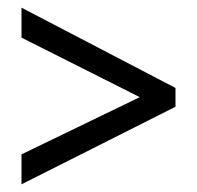

<svg xmlns="http://www.w3.org/2000/svg" viewBox="-20 -607 513 500"><path d="M36 -205V-127L437 -329V-378L36 -587V-509L344 -354Z"/></svg>

Font: Noto Sans Lao Condensed
Style: Regular
Weight: 400
Width: 3
Designer: Monotype Design Team
Foundry: Monotype Imaging Inc.
Version: Version 2.004